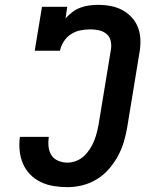

<svg xmlns="http://www.w3.org/2000/svg" viewBox="-20 -763 640 791"><path d="M258 8Q229 8 201 3.5Q173 -1 148 -13Q123 -25 104.5 -44Q86 -63 75 -88Q64 -113 61 -142Q58 -171 62 -199H181Q178 -179 180 -159Q182 -139 192 -123.5Q202 -108 220 -100.5Q238 -93 258 -93Q276 -93 294 -100Q312 -107 326 -120Q340 -133 350.5 -149.5Q361 -166 368 -183.5Q375 -201 379.5 -219Q384 -237 387 -255L437 -559Q440 -577 436 -594.5Q432 -612 419 -623Q406 -634 388.5 -638Q371 -642 353 -642Q332 -642 311.5 -638Q291 -634 273 -622.5Q255 -611 243 -592.5Q231 -574 227 -554H123L153 -735H257L250 -687Q263 -702 278.5 -713.5Q294 -725 311.5 -731.5Q329 -738 347.5 -740.5Q366 -743 384 -743Q411 -743 437 -738Q463 -733 485 -721Q507 -709 524 -690Q541 -671 549.5 -647Q558 -623 558.5 -596Q559 -569 554 -543L504 -238Q499 -208 490 -178Q481 -148 465.5 -119.5Q450 -91 428 -66Q406 -41 378 -24Q350 -7 319 0.5Q288 8 258 8Z"/></svg>

Font: Iosevka Etoile Oblique
Style: Bold
Weight: 700
Italic angle: -9°
Designer: Belleve Invis
Foundry: Belleve Invis
Version: Version 15.5.2; ttfautohint (v1.8.4)